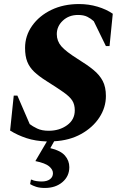

<svg xmlns="http://www.w3.org/2000/svg" viewBox="-20 -690 613 950"><path d="M202 240Q177 240 159.5 234.5Q142 229 129 221L133 199H137Q146 204 160 206Q174 208 186 208Q212 208 227 197Q242 186 242 167Q242 149 223 133Q204 117 155 107L212 10Q155 8 111 -6.5Q67 -21 30 -44L48 -217H66L127 -76Q141 -65 164 -54Q187 -43 221 -43Q274 -43 312 -70.5Q350 -98 350 -144Q350 -173 337.5 -192.5Q325 -212 294.5 -233.5Q264 -255 210 -289Q172 -313 149 -335Q126 -357 115 -384.5Q104 -412 104 -453Q104 -513 139 -562.5Q174 -612 234 -641Q294 -670 371 -670Q419 -670 462.5 -657Q506 -644 538 -622L522 -462H504L444 -585Q430 -598 412 -607Q394 -616 366 -616Q321 -616 291 -588Q261 -560 261 -521Q261 -487 283.5 -461Q306 -435 365 -398Q412 -369 442.5 -344Q473 -319 488.5 -289Q504 -259 504 -215Q504 -158 471.5 -108.5Q439 -59 381.5 -27Q324 5 248 9L229 43Q280 55 301.5 80Q323 105 323 137Q323 182 289 211Q255 240 202 240Z"/></svg>

Font: Spectral ExtraBold
Style: Italic
Weight: 800
Italic angle: -10°
Designer: Jean-Baptiste Levee
Foundry: Production Type
Version: Version 2.001